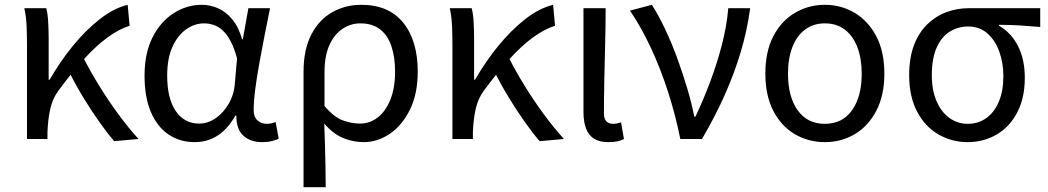

<svg xmlns="http://www.w3.org/2000/svg" viewBox="-20 -577 4351 797"><path d="M92 0V-394Q92 -427 90.5 -467Q89 -507 81 -543H172Q178 -521 180 -486.5Q182 -452 182 -416V-246H186Q229 -321 282 -386Q335 -451 393.5 -497Q452 -543 510 -557L518 -470Q473 -456 425.5 -421Q378 -386 328 -331Q278 -276 222 -200Q198 -167 188.5 -124.5Q179 -82 177 -28V0ZM454 9Q424 -26 390.5 -73.5Q357 -121 324.5 -174.5Q292 -228 266 -281L326 -338Q353 -284 390.5 -223Q428 -162 470.5 -104Q513 -46 555 0Z M788 13Q727 13 680 -18.5Q633 -50 606.5 -111.5Q580 -173 580 -262Q580 -356 613 -421.5Q646 -487 700.5 -522Q755 -557 818 -557Q852 -557 884.5 -543Q917 -529 943.5 -497.5Q970 -466 985 -414H988L1011 -543H1101Q1090 -490 1078.5 -431Q1067 -372 1056.5 -314.5Q1046 -257 1039.5 -206.5Q1033 -156 1033 -119Q1033 -92 1048.5 -77.5Q1064 -63 1087 -63Q1096 -63 1106 -65Q1116 -67 1124 -71L1137 -1Q1126 4 1109 8.5Q1092 13 1068 13Q1020 13 990.5 -13.5Q961 -40 961 -97H957Q895 13 788 13ZM807 -64Q843 -64 875.5 -86.5Q908 -109 930 -147.5Q952 -186 955 -232L964 -335Q952 -379 936.5 -407.5Q921 -436 903 -452Q885 -468 865.5 -474Q846 -480 827 -480Q788 -480 753 -455.5Q718 -431 696 -383Q674 -335 674 -263Q674 -168 709.5 -116Q745 -64 807 -64Z M1240 200V-278Q1240 -372 1272.5 -434Q1305 -496 1359.5 -526.5Q1414 -557 1480 -557Q1594 -557 1654 -482.5Q1714 -408 1714 -280Q1714 -187 1681.5 -121.5Q1649 -56 1598 -21.5Q1547 13 1490 13Q1446 13 1404.5 -4Q1363 -21 1326 -64Q1328 -15 1329 26.5Q1330 68 1331 109.5Q1332 151 1332 200ZM1475 -64Q1515 -64 1548 -89.5Q1581 -115 1600.5 -163.5Q1620 -212 1620 -279Q1620 -339 1605 -384.5Q1590 -430 1558 -455Q1526 -480 1476 -480Q1436 -480 1402 -457.5Q1368 -435 1347.5 -390Q1327 -345 1327 -275V-137Q1366 -91 1402.5 -77.5Q1439 -64 1475 -64Z M1858 0V-394Q1858 -427 1856.5 -467Q1855 -507 1847 -543H1938Q1944 -521 1946 -486.5Q1948 -452 1948 -416V-246H1952Q1995 -321 2048 -386Q2101 -451 2159.5 -497Q2218 -543 2276 -557L2284 -470Q2239 -456 2191.5 -421Q2144 -386 2094 -331Q2044 -276 1988 -200Q1964 -167 1954.5 -124.5Q1945 -82 1943 -28V0ZM2220 9Q2190 -26 2156.5 -73.5Q2123 -121 2090.5 -174.5Q2058 -228 2032 -281L2092 -338Q2119 -284 2156.5 -223Q2194 -162 2236.5 -104Q2279 -46 2321 0Z M2505 13Q2468 13 2445.5 -1.5Q2423 -16 2412.5 -44Q2402 -72 2402 -112V-543H2494Q2494 -470 2492 -394Q2490 -318 2488.5 -245Q2487 -172 2487 -106Q2487 -83 2497.5 -73Q2508 -63 2525 -63Q2533 -63 2541 -64.5Q2549 -66 2558 -69L2570 0Q2559 6 2544 9.5Q2529 13 2505 13Z M2804 0Q2784 -100 2753 -196Q2722 -292 2682 -378Q2642 -464 2595 -533L2686 -557Q2714 -513 2741 -456Q2768 -399 2791 -336Q2814 -273 2832.5 -211Q2851 -149 2862 -93H2867Q2900 -163 2928.5 -239Q2957 -315 2977 -392.5Q2997 -470 3003 -543H3094Q3081 -448 3054.5 -360Q3028 -272 2989 -184Q2950 -96 2894 0Z M3404 13Q3336 13 3279.5 -20Q3223 -53 3190 -117Q3157 -181 3157 -271Q3157 -363 3190 -426.5Q3223 -490 3279.5 -523.5Q3336 -557 3404 -557Q3472 -557 3528 -523.5Q3584 -490 3617.5 -426.5Q3651 -363 3651 -271Q3651 -181 3617.5 -117Q3584 -53 3528 -20Q3472 13 3404 13ZM3404 -63Q3477 -63 3517 -119.5Q3557 -176 3557 -271Q3557 -334 3539 -381Q3521 -428 3487 -454Q3453 -480 3404 -480Q3356 -480 3321.5 -454Q3287 -428 3269 -381Q3251 -334 3251 -271Q3251 -176 3291 -119.5Q3331 -63 3404 -63Z M3997 13Q3931 13 3875.5 -19Q3820 -51 3787 -113.5Q3754 -176 3754 -265Q3754 -337 3774 -389.5Q3794 -442 3829 -476Q3864 -510 3908.5 -526.5Q3953 -543 4001 -543H4298V-465Q4252 -469 4212 -471.5Q4172 -474 4127 -474V-470Q4177 -442 4205.5 -386.5Q4234 -331 4234 -254Q4234 -170 4202.5 -110Q4171 -50 4117 -18.5Q4063 13 3997 13ZM3997 -63Q4041 -63 4074.5 -87Q4108 -111 4126.5 -155.5Q4145 -200 4145 -261Q4145 -316 4128 -363Q4111 -410 4078.5 -438.5Q4046 -467 3999 -467Q3956 -467 3921.5 -445Q3887 -423 3867.5 -378Q3848 -333 3848 -265Q3848 -203 3867.5 -157.5Q3887 -112 3921 -87.5Q3955 -63 3997 -63Z"/></svg>

Font: Farlight84_Sys_V01
Style: Regular
Weight: 400
Designer: Ryoko NISHIZUKA  (kana, bopomofo & ideographs); Paul D. Hunt (Latin, Greek & Cyrillic); Sandoll Communications , Soo-you
Foundry: Adobe
Version: Version 2.004;October 29, 2024;FontCreator 14.0.0.2814 64-bi